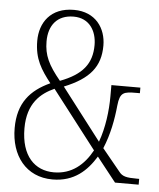

<svg xmlns="http://www.w3.org/2000/svg" viewBox="-53 -770 685 825"><g transform="rotate(5 290.0 -357.0)"><path d="M204 10C298 10 352 -43 390 -105L473 0H575V-25H566C519 -25 502 -29 487 -49L410 -143C436 -205 448 -270 454 -331C460 -389 477 -392 531 -392H546V-416H421V-367C421 -306 412 -231 389 -169L218 -392C327 -436 372 -491 372 -582C372 -656 327 -724 233 -724C132 -724 87 -656 87 -578C87 -499 117 -455 159 -401C74 -362 23 -304 23 -196C23 -78 89 10 204 10ZM199 -415C147 -478 127 -519 127 -579C127 -648 163 -695 234 -695C302 -695 334 -642 334 -581C334 -500 294 -451 199 -415ZM207 -21C125 -21 65 -79 65 -199C65 -307 121 -353 179 -379L371 -130C336 -66 284 -21 207 -21Z"/></g></svg>

Font: Noto Serif Hebrew Condensed ExtraLight
Style: Regular
Weight: 200
Width: 3
Designer: Monotype Design Team
Foundry: Monotype Imaging Inc.
Version: Version 2.004